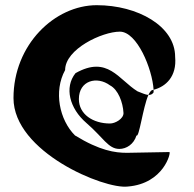

<svg xmlns="http://www.w3.org/2000/svg" viewBox="-20 -730 748 740"><path d="M32 -352C32 -144 382 0 472 -11C612 -22 640 -144 633 -144L469 -141C424 -141 365 -149 269 -208C209 -268 186 -378 231 -460C231 -541 374 -608 442 -608C508 -608 567 -465 572 -384C619 -396 662 -435 655 -511C655 -629 511 -710 353 -710C191 -710 32 -558 32 -352ZM271 -448C227 -393 248 -312 313 -256C378 -200 397 -156 440 -156C467 -156 496 -174 506 -208C516 -197 531 -317 552 -364C540 -365 526 -372 510 -378C437 -423 395 -518 271 -448ZM284 -348C284 -420 354 -438 404 -401C435 -385 454 -336 456 -294C456 -272 424 -254 404 -254C338 -254 284 -290 284 -348ZM552 -364C560 -364 567 -366 572 -374V-384C571 -384 569 -383 568 -383C563 -383 557 -375 552 -364Z"/></svg>

Font: Ampere
Style: Cnd
Weight: 400
Version: Version 1